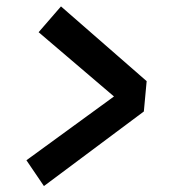

<svg xmlns="http://www.w3.org/2000/svg" viewBox="-20 -626 540 614"><path d="M120.5 -31 64.5 -113.5 344.5 -317.5 103.5 -523 175 -605.5 449 -366.5 440 -269.5Z"/></svg>

Font: Karla SemiBold
Style: Italic
Weight: 600
Italic angle: -8°
Designer: Jonathan Pinhorn
Version: Version 2.004;gftools[0.9.33]